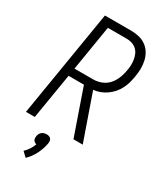

<svg xmlns="http://www.w3.org/2000/svg" viewBox="-237 -822 975 1148"><g transform="rotate(30 250.0 -248.0)"><path d="M10 0 131 -735H312Q341 -735 367.5 -728.5Q394 -722 415.5 -706.5Q437 -691 450.5 -668.5Q464 -646 470 -619.5Q476 -593 475.5 -565Q475 -537 470 -509Q466 -486 460 -464Q454 -442 443 -420.5Q432 -399 416 -380.5Q400 -362 380 -348Q360 -334 337.5 -325.5Q315 -317 292 -315L402 0H338L229 -314H123L71 0ZM132 -369H262Q280 -369 298.5 -373.5Q317 -378 334.5 -388Q352 -398 365 -413Q378 -428 387 -445.5Q396 -463 401.5 -481Q407 -499 410 -518Q414 -537 414.5 -556Q415 -575 412 -593.5Q409 -612 401.5 -628.5Q394 -645 380.5 -657Q367 -669 349.5 -674.5Q332 -680 313 -680H183ZM146 239 114 209Q130 194 142 175.5Q154 157 161 137Q154 136 148.5 132Q143 128 139.5 122.5Q136 117 135.5 110Q135 103 136 96Q137 87 141 79Q145 71 152 65Q159 59 168 56.5Q177 54 185 54Q193 54 201 56.5Q209 59 214 65Q219 71 220 79Q221 87 220 96Q213 135 194.5 172.5Q176 210 146 239Z"/></g></svg>

Font: Iosevka Light
Style: Italic
Weight: 300
Italic angle: -9°
Monospace: yes
Designer: Belleve Invis
Foundry: Belleve Invis
Version: Version 32.5.0; ttfautohint (v1.8.4)